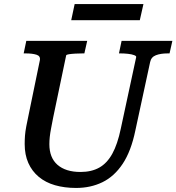

<svg xmlns="http://www.w3.org/2000/svg" viewBox="-20 -912 872 949"><path d="M243 -332Q237 -301 232.5 -277.5Q228 -254 226 -235.5Q224 -217 224 -199Q224 -166 234 -140.5Q244 -115 264 -97.5Q284 -80 312.5 -71Q341 -62 378 -62Q432 -62 470.5 -83.5Q509 -105 535 -152Q561 -199 577 -276L653 -629Q655 -635 643 -639.5Q631 -644 612.5 -646Q594 -648 577 -648H568L581 -710H832L818 -648H808Q774 -648 750.5 -639Q727 -630 722 -605L649 -267Q628 -165 586.5 -102.5Q545 -40 486.5 -11.5Q428 17 356 17Q299 17 252 3.5Q205 -10 171.5 -38Q138 -66 120 -106.5Q102 -147 102 -200Q102 -221 103.5 -241.5Q105 -262 110 -288Q115 -314 122 -347L177 -614Q181 -635 160.5 -641.5Q140 -648 108 -648H97L110 -710H411L397 -648H388Q371 -648 352.5 -647Q334 -646 321 -644Q308 -642 307 -638ZM349 -892H689L671 -812H332Z"/></svg>

Font: Roboto Serif 20pt Medium
Style: Italic
Weight: 500
Italic angle: -10°
Version: Version 1.008